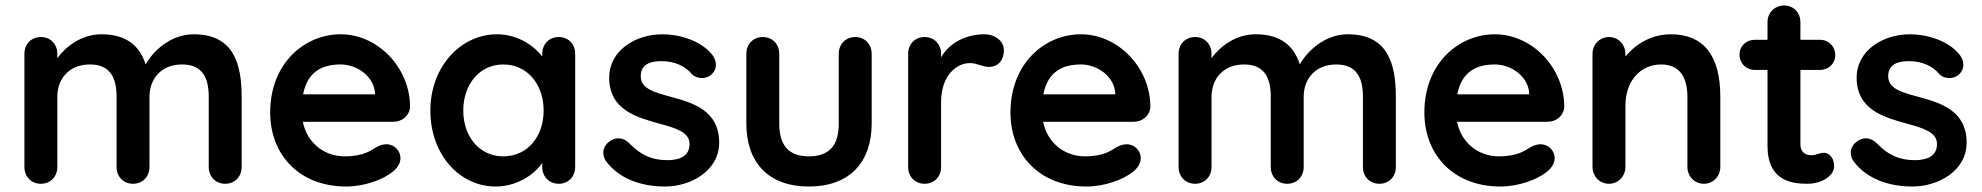

<svg xmlns="http://www.w3.org/2000/svg" viewBox="-20 -670 7225 700"><path d="M801 0C836 0 861 -26 861 -61V-317C861 -442 829 -545 686 -545C600 -545 536 -481 511 -435C490 -501 443 -545 350 -545C276 -545 220 -500 189 -458V-474C189 -509 164 -535 129 -535C94 -535 69 -509 69 -474V-61C69 -26 94 0 129 0C164 0 189 -26 189 -61V-317C189 -382 231 -435 308 -435C385 -435 405 -382 405 -317V-61C405 -26 430 0 465 0C500 0 525 -26 525 -61V-317C525 -382 567 -435 644 -435C721 -435 741 -382 741 -317V-61C741 -26 766 0 801 0Z M1412 -44C1431 -59 1440 -77 1440 -94C1440 -120 1418 -144 1389 -144C1378 -144 1367 -141 1355 -135C1333 -123 1309 -100 1236 -100C1167 -100 1101 -144 1084 -226H1414C1446 -226 1473 -248 1475 -280C1475 -424 1357 -545 1222 -545C1090 -545 965 -439 965 -260C965 -106 1071 10 1242 10C1308 10 1377 -15 1412 -44ZM1222 -435C1284 -435 1342 -390 1347 -333V-326H1085C1101 -409 1155 -435 1222 -435Z M1957 -61C1957 -26 1982 0 2017 0C2052 0 2077 -26 2077 -61V-474C2077 -510 2052 -535 2017 -535C1982 -535 1957 -509 1957 -474V-464C1922 -509 1862 -545 1792 -545C1659 -545 1549 -426 1549 -267C1549 -107 1655 10 1787 10C1859 10 1924 -28 1957 -76ZM1669 -267C1669 -362 1728 -435 1815 -435C1903 -435 1962 -362 1962 -267C1962 -172 1903 -100 1815 -100C1728 -100 1669 -172 1669 -267Z M2405 10C2498 10 2602 -47 2602 -150C2602 -267 2507 -295 2426 -317C2367 -333 2316 -346 2316 -392C2316 -442 2362 -447 2392 -447C2441 -447 2480 -428 2503 -399C2520 -383 2551 -380 2571 -396C2599 -419 2592 -450 2577 -470C2535 -523 2456 -545 2395 -545C2297 -545 2201 -486 2201 -387C2201 -269 2302 -242 2385 -219C2444 -203 2494 -188 2494 -145C2494 -93 2445 -87 2416 -86C2352 -86 2313 -108 2275 -147C2252 -170 2227 -170 2206 -157C2172 -135 2176 -102 2189 -83C2241 -13 2326 10 2405 10Z M3038 -474V-220C3038 -138 3002 -100 2929 -100C2857 -100 2821 -138 2821 -220V-474C2821 -509 2796 -535 2761 -535C2726 -535 2701 -509 2701 -474V-220C2701 -78 2781 10 2929 10C3077 10 3158 -78 3158 -220V-474C3158 -509 3133 -535 3098 -535C3063 -535 3038 -509 3038 -474Z M3411 -61V-298C3411 -394 3467 -440 3516 -440C3543 -440 3561 -426 3586 -426C3613 -426 3640 -444 3640 -488C3640 -519 3609 -545 3569 -545C3506 -545 3443 -517 3411 -461V-474C3411 -509 3386 -535 3351 -535C3316 -535 3291 -509 3291 -474V-61C3291 -26 3316 0 3351 0C3386 0 3411 -26 3411 -61Z M4111 -44C4130 -59 4139 -77 4139 -94C4139 -120 4117 -144 4088 -144C4077 -144 4066 -141 4054 -135C4032 -123 4008 -100 3935 -100C3866 -100 3800 -144 3783 -226H4113C4145 -226 4172 -248 4174 -280C4174 -424 4056 -545 3921 -545C3789 -545 3664 -439 3664 -260C3664 -106 3770 10 3941 10C4007 10 4076 -15 4111 -44ZM3921 -435C3983 -435 4041 -390 4046 -333V-326H3784C3800 -409 3854 -435 3921 -435Z M5009 0C5044 0 5069 -26 5069 -61V-317C5069 -442 5037 -545 4894 -545C4808 -545 4744 -481 4719 -435C4698 -501 4651 -545 4558 -545C4484 -545 4428 -500 4397 -458V-474C4397 -509 4372 -535 4337 -535C4302 -535 4277 -509 4277 -474V-61C4277 -26 4302 0 4337 0C4372 0 4397 -26 4397 -61V-317C4397 -382 4439 -435 4516 -435C4593 -435 4613 -382 4613 -317V-61C4613 -26 4638 0 4673 0C4708 0 4733 -26 4733 -61V-317C4733 -382 4775 -435 4852 -435C4929 -435 4949 -382 4949 -317V-61C4949 -26 4974 0 5009 0Z M5620 -44C5639 -59 5648 -77 5648 -94C5648 -120 5626 -144 5597 -144C5586 -144 5575 -141 5563 -135C5541 -123 5517 -100 5444 -100C5375 -100 5309 -144 5292 -226H5622C5654 -226 5681 -248 5683 -280C5683 -424 5565 -545 5430 -545C5298 -545 5173 -439 5173 -260C5173 -106 5279 10 5450 10C5516 10 5585 -15 5620 -44ZM5430 -435C5492 -435 5550 -390 5555 -333V-326H5293C5309 -409 5363 -435 5430 -435Z M6192 0C6226 0 6252 -27 6252 -62V-317C6252 -470 6189 -545 6072 -545C5995 -545 5939 -504 5906 -464V-473C5906 -508 5880 -535 5846 -535C5812 -535 5786 -508 5786 -473V-62C5786 -27 5812 0 5846 0C5880 0 5906 -27 5906 -62V-285C5906 -374 5960 -435 6036 -435C6104 -435 6132 -388 6132 -317V-62C6132 -27 6158 0 6192 0Z M6322 -471C6322 -439 6346 -415 6378 -415H6424V-139C6424 -8 6515 0 6571 0C6618 0 6667 -27 6667 -64C6667 -95 6648 -113 6630 -113C6613 -113 6601 -104 6585 -104C6562 -104 6544 -115 6544 -144V-415H6615C6647 -415 6671 -438 6671 -469C6671 -501 6647 -525 6615 -525H6544V-589C6544 -624 6519 -650 6485 -650C6450 -650 6424 -624 6424 -589V-525H6378C6346 -525 6322 -502 6322 -471Z M6953 10C7046 10 7150 -47 7150 -150C7150 -267 7055 -295 6974 -317C6915 -333 6864 -346 6864 -392C6864 -442 6910 -447 6940 -447C6989 -447 7028 -428 7051 -399C7068 -383 7099 -380 7119 -396C7147 -419 7140 -450 7125 -470C7083 -523 7004 -545 6943 -545C6845 -545 6749 -486 6749 -387C6749 -269 6850 -242 6933 -219C6992 -203 7042 -188 7042 -145C7042 -93 6993 -87 6964 -86C6900 -86 6861 -108 6823 -147C6800 -170 6775 -170 6754 -157C6720 -135 6724 -102 6737 -83C6789 -13 6874 10 6953 10Z"/></svg>

Font: Hotpoint
Style: Bold
Weight: 700
Designer: Andrew Paglinawan, Luciano Perondi, Riccardo Olocco
Foundry: CAST Cooperativa Anonima Servizi Tipografici
Version: Version 1.000;PS 2.1;hotconv 16.6.51;makeotf.lib2.5.65220